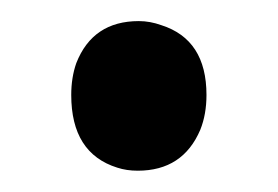

<svg xmlns="http://www.w3.org/2000/svg" viewBox="-20 -151 265 183"><path d="M176.8 -60.5Q176.8 -113.3 133.8 -127Q123 -130.9 112.3 -130.9Q68.4 -130.9 52.7 -90.8Q47.9 -77.1 47.9 -60.5Q47.9 -4.9 91.8 8.8Q100.6 11.7 111.3 11.7Q154.3 11.7 170.9 -27.3Q176.8 -42 176.8 -60.5Z"/></svg>

Font: Yaldevi Colombo SemiBold
Style: Regular
Weight: 600
Designer: Sol Matas, Denzil Rajitha, Kosala Senevirathne and Pathum Egodawatta
Foundry: Mooniak
Version: Version 1.020 ; ttfautohint (v1.6)